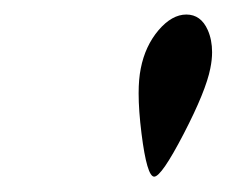

<svg xmlns="http://www.w3.org/2000/svg" viewBox="-20 -711 306 259"><path d="M169.9 -618.7Q175.8 -648.9 193.8 -670.2Q211.9 -691.4 231.4 -691.4Q251 -691.4 260.3 -670.4Q266.1 -657.2 266.1 -640.6Q266.1 -630.4 263.7 -618.7Q257.8 -588.4 227.8 -530.5Q197.8 -472.7 188 -472.7Q178.2 -472.7 170.9 -530.8Q167 -562 167 -585Q167 -604.5 169.9 -618.7Z"/></svg>

Font: Juliett
Style: Italic
Weight: 400
Italic angle: -11.25°
Designer: GGBotNet
Foundry: GGBotNet
Version: 0.60